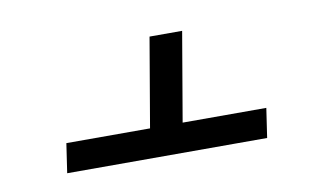

<svg xmlns="http://www.w3.org/2000/svg" viewBox="-38 -596 577 348"><g transform="rotate(-10 250.0 -422.0)"><path d="M62 -313 70 -367H224L252 -531H312L284 -367H438L430 -313Z"/></g></svg>

Font: Iosevka Term Curly Lt Obl
Style: Regular
Weight: 300
Italic angle: -9°
Designer: Belleve Invis
Foundry: Belleve Invis
Version: Version 32.3.0